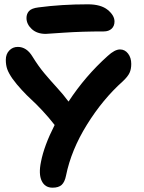

<svg xmlns="http://www.w3.org/2000/svg" viewBox="-20 -871 662 885"><path d="M190.9 -714.8Q150.4 -714.8 126.2 -737.3Q102.1 -759.8 102.1 -788.1Q102.1 -807.1 113.8 -820.1Q125.5 -833 157.2 -836.9Q264.2 -851.1 384.8 -851.1Q445.3 -851.1 476.6 -825.4Q507.8 -799.8 507.8 -772Q507.8 -751 494.4 -738.5Q481 -726.1 458 -726.1Q357.9 -726.1 275.9 -720.5Q193.8 -714.8 190.9 -714.8ZM222.2 -5.9Q187 -5.9 172.1 -37.4Q157.2 -68.8 168.9 -125Q183.1 -199.2 231.9 -294.9Q204.1 -330.6 174.8 -361.8Q145.5 -393.1 125 -411.6Q104.5 -430.2 80.6 -456.1Q56.6 -481.9 37.1 -508.8Q20 -533.7 13.4 -552.2Q6.8 -570.8 6.8 -595.2Q6.8 -621.6 22.7 -638.2Q38.6 -654.8 62 -654.8Q103 -654.8 129.9 -609.9Q156.7 -566.4 184.3 -533.4Q211.9 -500.5 241.9 -467.8Q272 -435.1 295.9 -402.8Q373.5 -521 476.1 -612.8Q508.8 -643.1 533.2 -643.1Q555.7 -643.1 570.3 -624Q585 -605 585 -576.2Q585 -552.2 577.1 -535.2Q569.3 -518.1 545.9 -496.1Q453.6 -413.6 380.9 -296.6Q308.1 -179.7 284.2 -61Q278.3 -31.7 264.2 -18.8Q250 -5.9 222.2 -5.9Z"/></svg>

Font: Shantell Sans Irregular Bouncy
Style: Regular
Weight: 600
Designer: Stephen Nixon, Anya Danilova, Shantell Martin
Foundry: Arrow Type
Version: Version 1.006;[9816181b4]